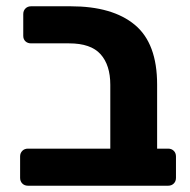

<svg xmlns="http://www.w3.org/2000/svg" viewBox="-20 -591 606 611"><path d="M69 0Q58 0 51 -7Q44 -14 44 -25V-93Q44 -104 51 -111Q58 -118 69 -118H331V-321Q331 -384 300 -418.5Q269 -453 200 -453H79Q68 -453 61 -459.5Q54 -466 54 -477V-546Q54 -557 61 -564Q68 -571 79 -571H205Q338 -571 409 -512Q480 -453 480 -322V-118H515Q526 -118 533 -111Q540 -104 540 -93V-25Q540 -14 533 -7Q526 0 515 0Z"/></svg>

Font: Fz Rubik SemBd
Style: Regular
Weight: 600
Designer: Hubert and Fischer
Foundry: Hubert and Fischer
Version: Vit hóa bi FontZin.com